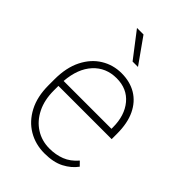

<svg xmlns="http://www.w3.org/2000/svg" viewBox="-224 -842 945 945"><g transform="rotate(45 248.5 -369.5)"><path d="M293.5 -616.7H255.9L154.3 -749H199.7ZM453.1 -273.9H82.5V-241.7Q82.5 -175.8 106.9 -127Q131.3 -78.1 173.6 -51.3Q215.8 -24.4 269.5 -24.4Q313 -24.4 349.9 -38.8Q386.7 -53.2 417 -88.4L438 -66.9Q413.6 -33.2 372.3 -11.7Q331.1 9.8 268.6 9.8Q205.6 9.8 155.3 -20Q105 -49.8 75.4 -106.2Q45.9 -162.6 45.9 -241.7V-282.7Q45.9 -364.7 74.7 -421.9Q103.5 -479 151.9 -508.5Q200.2 -538.1 258.8 -538.1Q317.4 -538.1 361.1 -512Q404.8 -485.8 429 -435.3Q453.1 -384.8 453.1 -311.5ZM258.8 -503.4Q184.6 -503.4 137.7 -452.1Q90.8 -400.9 83.5 -309.1H416.5V-319.8Q416.5 -401.4 374.3 -452.4Q332 -503.4 258.8 -503.4Z"/></g></svg>

Font: Robert Sans ExtraLight
Style: Regular
Weight: 250
Designer: Christian Robertson (extended by Adam Twardoch)
Foundry: Google
Version: Version 12.135;April 2, 2019;FontCreator 11.5.0.2425 64-bit;